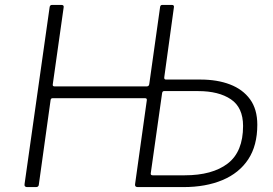

<svg xmlns="http://www.w3.org/2000/svg" viewBox="-20 -762 1112 782"><path d="M90 0Q85 0 82 -3Q79 -6 80 -12L182 -732Q183 -742 192 -742H230Q242 -742 239 -730L195 -419Q193 -410 203 -410H577Q587 -410 588 -420L632 -733Q633 -742 641 -742H680Q691 -742 688 -730L649 -447Q648 -438 656 -438H796Q865 -438 917 -418Q969 -398 998.5 -357.5Q1028 -317 1028 -254Q1028 -169 991 -113Q954 -57 886 -28.5Q818 0 727 0H541Q529 0 530 -11L578 -354Q579 -362 571 -362H194Q187 -362 186 -354L138 -9Q137 0 126 0ZM602 -48H732Q845 -48 907.5 -96Q970 -144 970 -249Q970 -324 920.5 -357.5Q871 -391 787 -391H648Q641 -391 640 -381L594 -56Q593 -48 602 -48Z"/></svg>

Font: Libre Franklin ExtraLight
Style: Italic
Weight: 250
Italic angle: -8°
Designer: Pablo Impallari, Rodrigo Fuenzalida, Nhung Nguyen
Foundry: Impallari Type
Version: Version 3.000